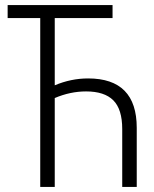

<svg xmlns="http://www.w3.org/2000/svg" viewBox="-20 -734 603 754"><path d="M138 0V-663H10V-714H422V-663H195V-399Q259 -426 326 -426Q517 -426 517 -232V0H460V-227Q460 -305 425 -340Q390 -375 318 -375Q256 -375 195 -349V0Z"/></svg>

Font: Noto Sans Mono SemiCondensed Light
Style: Regular
Weight: 300
Width: 4
Designer: Monotype Design Team
Foundry: Monotype Imaging Inc.
Version: Version 2.014; ttfautohint (v1.8.4.7-5d5b)